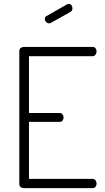

<svg xmlns="http://www.w3.org/2000/svg" viewBox="-20 -974 543 994"><path d="M103 0Q94 0 87 -5.5Q80 -11 80 -21V-710Q80 -720 87 -725.5Q94 -731 103 -731H459Q470 -731 475 -723.5Q480 -716 480 -708Q480 -699 474.5 -691Q469 -683 459 -683H130V-389H288Q298 -389 303.5 -382Q309 -375 309 -365Q309 -357 304 -350Q299 -343 288 -343H130V-48H459Q469 -48 474.5 -40.5Q480 -33 480 -23Q480 -15 475 -7.5Q470 0 459 0ZM234 -853Q226 -853 219 -860Q212 -867 212 -876Q212 -887 221 -891L328 -952Q332 -954 336 -954Q345 -954 350 -947Q355 -940 355 -931Q355 -918 344 -912L244 -856Q242 -855 239 -854Q236 -853 234 -853Z"/></svg>

Font: Dosis ExtraLight Light
Style: Regular
Weight: 300
Version: Version 3.001; ttfautohint (v1.8.2)